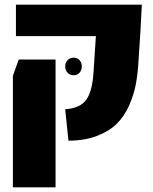

<svg xmlns="http://www.w3.org/2000/svg" viewBox="-20 -599 653 819"><path d="M272 1 258 -133Q321 -137 347.5 -173Q374 -209 379 -292L389 -445H48V-579H585L579 -465L571 -342Q568 -286 559.5 -240Q551 -194 530 -147.5Q509 -101 477 -70Q445 -39 393 -19Q341 1 272 1ZM329 -316Q329 -300 319.5 -289Q310 -278 294 -278Q278 -278 268 -289Q258 -300 258 -316Q258 -331 268 -342Q278 -353 294 -353Q310 -353 319.5 -342Q329 -331 329 -316ZM35 200V-276L60 -345H217V200Z"/></svg>

Font: Assistant ExtraBold
Style: Regular
Weight: 800
Designer: Hebrew By Ben Nathan, Latin by Paul Hunt
Version: Version 2.001;PS 002.001;hotconv 1.0.88;makeotf.lib2.5.64775